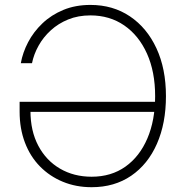

<svg xmlns="http://www.w3.org/2000/svg" viewBox="-20 -758 755 788"><path d="M356 10.3Q292 10.3 238 -12Q184.1 -34.2 144 -75Q104 -115.7 82.3 -172.9Q60.5 -230 60.5 -299.8V-340.3H634.3V-298.8H88.9L105 -303.2Q105 -220.7 137.2 -159.9Q169.4 -99.1 226.3 -65.9Q283.2 -32.7 356 -32.7Q436.5 -32.7 494.9 -74.2Q553.2 -115.7 585 -190.2Q616.7 -264.6 616.7 -363.3Q616.7 -463.4 583.3 -537.8Q549.8 -612.3 490 -653.6Q430.2 -694.8 351.1 -694.8Q300.8 -694.8 260 -678.2Q219.2 -661.6 188.5 -633.5Q157.7 -605.5 138.2 -570.3Q118.7 -535.2 111.3 -498.5H65.4Q73.2 -542.5 95.5 -585Q117.7 -627.4 154.1 -662.1Q190.4 -696.8 240 -717.3Q289.6 -737.8 351.1 -737.8Q443.4 -737.8 513.2 -690.9Q583 -644 622.1 -559.8Q661.1 -475.6 661.1 -363.3Q661.1 -252 624 -167.7Q586.9 -83.5 518.3 -36.6Q449.7 10.3 356 10.3Z"/></svg>

Font: Inter 24pt ExtraLight
Style: Regular
Weight: 250
Designer: Rasmus Andersson
Foundry: rsms
Version: Version 4.001;git-66647c0bb